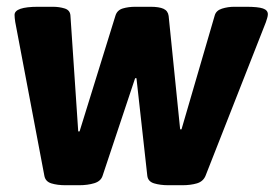

<svg xmlns="http://www.w3.org/2000/svg" viewBox="-20 -545 811 567"><path d="M174 2Q149 2 131.5 -3.5Q114 -9 111 -26L25 -480Q23 -493 23 -501Q23 -525 93 -525H136Q155 -525 171 -520Q187 -515 188 -499L211 -157H215L321 -499Q326 -515 342.5 -520Q359 -525 380 -525H424Q450 -525 463 -519Q476 -513 478 -498L512 -163H516L614 -499Q618 -514 635.5 -519.5Q653 -525 672 -525H707Q742 -525 756.5 -520Q771 -515 771 -503Q771 -498 769 -491.5Q767 -485 765 -479L587 -26Q580 -9 561.5 -3.5Q543 2 518 2H478Q453 2 435 -3.5Q417 -9 415 -26L383 -314H379L283 -26Q278 -10 258.5 -4Q239 2 213 2Z"/></svg>

Font: Asap ExtraBold
Style: Italic
Weight: 800
Italic angle: -6°
Designer: Pablo Cosgaya
Foundry: Omnibus-Type
Version: Version 3.001; ttfautohint (v1.8.4.7-5d5b)